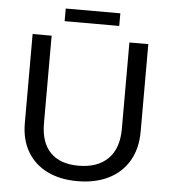

<svg xmlns="http://www.w3.org/2000/svg" viewBox="-57 -878 835 939"><g transform="rotate(5 361.0 -408.0)"><path d="M356.9 9.8Q272.5 9.8 209.5 -21Q146.5 -51.8 111.8 -110.4Q77.1 -168.9 77.1 -250V-688H170.4V-257.8Q170.4 -163.6 218.3 -114.7Q266.1 -65.9 356.4 -65.9Q449.2 -65.9 500.7 -116.5Q552.2 -167 552.2 -264.2V-688H645V-258.8Q645 -175.3 609.6 -114.7Q574.2 -54.2 509.5 -22.2Q444.8 9.8 356.9 9.8ZM495.6 -764.2H227.5V-826.2H495.6Z"/></g></svg>

Font: Arial
Style: Regular
Weight: 400
Designer: Steve Matteson
Foundry: Ascender Corporation
Version: Version 2.00.3